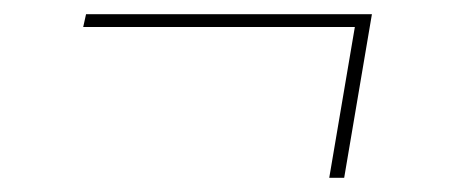

<svg xmlns="http://www.w3.org/2000/svg" viewBox="-20 -369 640 270"><path d="M443 -119 479 -331H97L101 -349H503L464 -119Z"/></svg>

Font: Iosevka SS04 Thin Extended
Style: Italic
Weight: 100
Width: 7
Italic angle: -9°
Monospace: yes
Designer: Belleve Invis
Foundry: Belleve Invis
Version: Version 19.0.0; ttfautohint (v1.8.4)